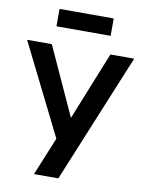

<svg xmlns="http://www.w3.org/2000/svg" viewBox="-105 -966 779 1033"><g transform="rotate(10 284.5 -449.5)"><path d="M154 0 250 -234 246 -195 -8 -705H127L301 -324H294L447 -705H577L287 0ZM135 -804V-899H431V-804Z"/></g></svg>

Font: Nunito Sans 7pt Condensed
Style: Bold
Weight: 700
Width: 3
Designer: Vernon Adams
Foundry: Vernon Adams
Version: Version 3.101;gftools[0.9.27]